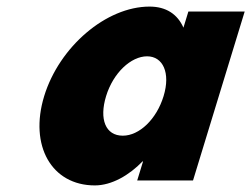

<svg xmlns="http://www.w3.org/2000/svg" viewBox="-20 -548 763 583"><path d="M114.1 -256C68.3 -106 136.3 15 268.1 15C319.2 15 372.4 -16 412.9 -58H414.4L396.6 0H566.1L723 -513H552L537 -464C519 -505 484.4 -528 434.1 -528C302.3 -528 160 -406 114.1 -256ZM302.1 -256C323.8 -327 377.8 -377 426.6 -377C474.7 -377 498.4 -327 476.7 -256C455.3 -186 403.2 -136 352.9 -136C300.4 -136 280.7 -186 302.1 -256Z"/></svg>

Font: Hussar
Style: BdSuprConOblThree
Weight: 700
Foundry: Cannot Into Space Fonts
Version: Version 2.00